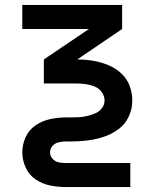

<svg xmlns="http://www.w3.org/2000/svg" viewBox="-20 -550 616 775"><path d="M245 205H506V108H245Q230 108 216 105Q202 102 192 90.5Q182 79 182 65Q182 50 192 39Q202 28 216 24.5Q230 21 245 21H266Q300 21 333 17Q366 13 398 2.5Q430 -8 457.5 -28Q485 -48 499.5 -79Q514 -110 514 -144H458H514Q514 -176 502.5 -205.5Q491 -235 467 -256Q443 -277 414 -288.5Q385 -300 354 -305Q323 -310 292 -310L473 -433V-530H70V-433H339L157 -310V-213H288Q307 -213 325.5 -210.5Q344 -208 361.5 -201Q379 -194 390.5 -178.5Q402 -163 402 -144Q402 -127 391 -113Q380 -99 364.5 -92.5Q349 -86 333 -82Q317 -78 300 -77Q283 -76 266 -76H245Q213 -76 181.5 -69Q150 -62 123.5 -44Q97 -26 83.5 3.5Q70 33 70 65Q70 96 83.5 126Q97 156 123.5 174Q150 192 181.5 198.5Q213 205 245 205Z"/></svg>

Font: Iosevka Sparkle Semibold
Style: Regular
Weight: 600
Designer: Belleve Invis
Foundry: Belleve Invis
Version: Version 4.5.0; ttfautohint (v1.8.3)